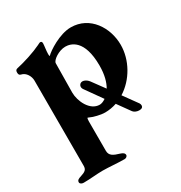

<svg xmlns="http://www.w3.org/2000/svg" viewBox="-165 -555 881 935"><g transform="rotate(-30 275.5 -87.5)"><path d="M408 -15C480 -60 528 -145 528 -230C528 -327 466 -425 359 -425C296 -425 220 -375 201 -355C200 -356 199 -361 199 -367C199 -385 204 -414 204 -425C204 -431 202 -437 195 -437C190 -437 183 -432 178 -430C139 -411 80 -392 34 -382C27 -380 23 -376 23 -365C23 -353 27 -349 35 -347C61 -342 77 -313 77 -289V190C77 212 67 219 39 228C25 232 16 237 16 248C16 257 26 262 36 262C76 262 110 257 145 257C180 257 226 262 266 262C274 262 283 256 283 248C283 238 274 232 261 228C227 218 207 209 207 181V15C207 7 208 -3 211 -3C236 9 274 18 297 18C320 18 342 14 363 7L414 78C421 87 435 92 447 92C454 92 459 91 463 88C470 83 470 73 465 64ZM294 -28C239 -28 207 -98 207 -146L209 -310C209 -327 252 -357 289 -357C320 -357 388 -340 388 -194C388 -142 377 -105 362 -79L310 -150C301 -162 287 -169 277 -169C273 -169 269 -168 266 -166C255 -158 254 -145 262 -134L328 -41C315 -32 303 -28 294 -28Z"/></g></svg>

Font: EB Garamond
Style: Bold
Weight: 700
Designer: Georg Duffner and Octavio Pardo
Foundry: Georg Duffner
Version: Version 1.000;PS 001.000;hotconv 1.0.88;makeotf.lib2.5.64775